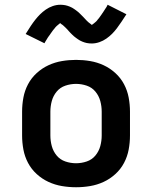

<svg xmlns="http://www.w3.org/2000/svg" viewBox="-20 -780 640 808"><path d="M300 8Q270 8 240.5 3Q211 -2 184 -14.5Q157 -27 134.5 -47.5Q112 -68 98 -94.5Q84 -121 78.5 -150.5Q73 -180 73 -210V-310Q73 -340 78.5 -369.5Q84 -399 98 -425.5Q112 -452 134.5 -472.5Q157 -493 184 -505.5Q211 -518 240.5 -523Q270 -528 300 -528Q330 -528 359.5 -523Q389 -518 416 -505.5Q443 -493 465.5 -472.5Q488 -452 502 -425.5Q516 -399 521.5 -369.5Q527 -340 527 -310V-210Q527 -180 521.5 -150.5Q516 -121 502 -94.5Q488 -68 465.5 -47.5Q443 -27 416 -14.5Q389 -2 359.5 3Q330 8 300 8ZM300 -93Q323 -93 345 -100.5Q367 -108 381.5 -125.5Q396 -143 402 -165Q408 -187 408 -210V-310Q408 -333 402 -355Q396 -377 381.5 -394.5Q367 -412 345 -419.5Q323 -427 300 -427Q277 -427 255 -419.5Q233 -412 218.5 -394.5Q204 -377 198 -355Q192 -333 192 -310V-210Q192 -187 198 -165Q204 -143 218.5 -125.5Q233 -108 255 -100.5Q277 -93 300 -93ZM366 -597Q361 -597 355.5 -597.5Q350 -598 345 -599Q340 -600 335.5 -601.5Q331 -603 326 -605Q321 -607 316.5 -609.5Q312 -612 308.5 -614.5Q305 -617 300 -620.5Q295 -624 291 -627.5Q287 -631 283.5 -634.5Q280 -638 276.5 -641.5Q273 -645 270 -648.5Q267 -652 263 -656.5Q259 -661 255 -664.5Q251 -668 247.5 -671.5Q244 -675 239 -678Q234 -681 234 -683L231 -681Q228 -678 225 -676Q222 -674 219 -671Q216 -668 214.5 -666.5Q213 -665 211.5 -663Q210 -661 208.5 -659Q207 -657 205 -655Q203 -653 201.5 -650.5Q200 -648 198 -645.5Q196 -643 194 -640Q192 -637 190 -634Q188 -631 185.5 -628Q183 -625 181 -621.5Q179 -618 176.5 -614Q174 -610 171.5 -606Q169 -602 167 -598L88 -637Q99 -655 109 -670Q119 -685 128.5 -697Q138 -709 148.5 -719.5Q159 -730 172.5 -739.5Q186 -749 202 -754.5Q218 -760 234 -760Q239 -760 244.5 -759.5Q250 -759 255 -758Q260 -757 264.5 -755.5Q269 -754 274 -752Q279 -750 283.5 -747.5Q288 -745 291.5 -742.5Q295 -740 300 -736.5Q305 -733 309 -729.5Q313 -726 316.5 -722.5Q320 -719 323.5 -715.5Q327 -712 330 -709Q333 -706 337 -701.5Q341 -697 345 -693Q349 -689 352.5 -686Q356 -683 361 -679.5Q366 -676 366 -675L369 -677Q372 -679 375 -681.5Q378 -684 381 -686.5Q384 -689 385.5 -690.5Q387 -692 388.5 -694Q390 -696 391.5 -698Q393 -700 395 -702Q397 -704 398.5 -706.5Q400 -709 402 -711.5Q404 -714 406 -717Q408 -720 410 -723Q412 -726 414.5 -729.5Q417 -733 419 -736.5Q421 -740 423.5 -743.5Q426 -747 428.5 -751Q431 -755 433 -760L512 -720Q501 -703 491 -688Q481 -673 471.5 -660.5Q462 -648 451.5 -637.5Q441 -627 427.5 -617.5Q414 -608 398 -602.5Q382 -597 366 -597Z"/></svg>

Font: Iosevka Book
Style: Bold
Weight: 700
Designer: Belleve Invis
Foundry: Belleve Invis
Version: Version 28.0.7; ttfautohint (v1.8.3)